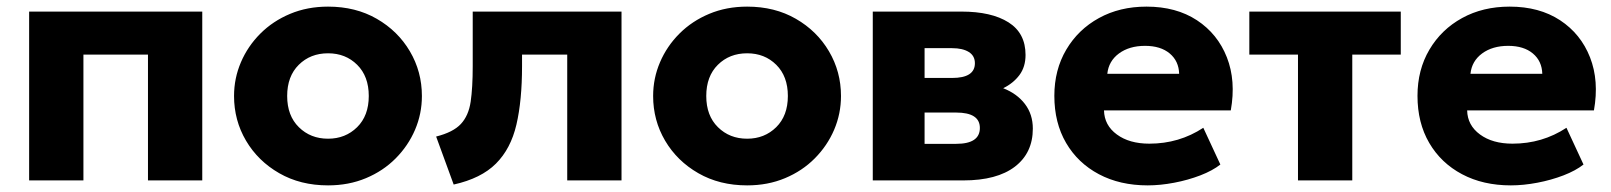

<svg xmlns="http://www.w3.org/2000/svg" viewBox="-20 -545 4868 580"><path d="M68 0V-510H591V0H427V-380H232V0Z M971 15Q887.5 15 823.5 -21.8Q759.5 -58.5 723.2 -120Q687 -181.5 687 -255Q687 -308.5 707.8 -357Q728.5 -405.5 766.5 -443.5Q804.5 -481.5 856.5 -503.2Q908.5 -525 971 -525Q1054.5 -525 1118.2 -488.2Q1182 -451.5 1218.2 -390Q1254.5 -328.5 1254.5 -255Q1254.5 -201.5 1233.8 -153Q1213 -104.5 1175.2 -66.5Q1137.5 -28.5 1085.5 -6.8Q1033.5 15 971 15ZM971 -126Q1023.5 -126 1058.8 -160.8Q1094 -195.5 1094 -255Q1094 -314.5 1059 -349.2Q1024 -384 971 -384Q917.5 -384 882.5 -349.2Q847.5 -314.5 847.5 -255Q847.5 -195.5 882.8 -160.8Q918 -126 971 -126Z M1350.5 12.5 1297.5 -132.5Q1349 -145.5 1372.2 -170.5Q1395.5 -195.5 1401.8 -237.8Q1408 -280 1408 -345V-510H1857.5V0H1693.5V-380H1557V-345Q1557 -241.5 1540 -168.5Q1523 -95.5 1478.2 -50.8Q1433.5 -6 1350.5 12.5Z M2237 15Q2153.5 15 2089.5 -21.8Q2025.5 -58.5 1989.2 -120Q1953 -181.5 1953 -255Q1953 -308.5 1973.8 -357Q1994.5 -405.5 2032.5 -443.5Q2070.5 -481.5 2122.5 -503.2Q2174.5 -525 2237 -525Q2320.5 -525 2384.2 -488.2Q2448 -451.5 2484.2 -390Q2520.5 -328.5 2520.5 -255Q2520.5 -201.5 2499.8 -153Q2479 -104.5 2441.2 -66.5Q2403.5 -28.5 2351.5 -6.8Q2299.5 15 2237 15ZM2237 -126Q2289.5 -126 2324.8 -160.8Q2360 -195.5 2360 -255Q2360 -314.5 2325 -349.2Q2290 -384 2237 -384Q2183.5 -384 2148.5 -349.2Q2113.5 -314.5 2113.5 -255Q2113.5 -195.5 2148.8 -160.8Q2184 -126 2237 -126Z M2616.5 0V-510H2884.5Q2975 -510 3026.5 -477.5Q3078 -445 3078 -379Q3078 -343 3059.5 -318.2Q3041 -293.5 3010.5 -278.5Q3052.5 -262 3076.2 -230.8Q3100 -199.5 3100 -156.5Q3100 -83 3045.8 -41.5Q2991.5 0 2890 0ZM2856 -399.5H2773V-309.5H2856Q2925 -309.5 2925 -354Q2925 -376.5 2906.5 -388Q2888 -399.5 2856 -399.5ZM2773 -110.5H2868.5Q2940 -110.5 2940 -158.5Q2940 -205 2868.5 -205H2773Z M3447 15Q3363 15 3299.5 -18.8Q3236 -52.5 3200.5 -113.2Q3165 -174 3165 -255.5Q3165 -334 3201 -395Q3237 -456 3299.8 -490.5Q3362.5 -525 3443.5 -525Q3533 -525 3595.8 -483.8Q3658.5 -442.5 3686.2 -371.8Q3714 -301 3698 -211.5H3315Q3316 -166.5 3353.8 -138.8Q3391.5 -111 3452 -111Q3542 -111 3615 -159L3666.5 -48Q3643 -29.5 3606 -15.2Q3569 -1 3527 7Q3485 15 3447 15ZM3325 -322H3542Q3541 -360.5 3513.5 -383.5Q3486 -406.5 3439 -406.5Q3391.5 -406.5 3360.2 -383.5Q3329 -360.5 3325 -322Z M3901 0V-380H3754V-510H4211.5V-380H4065V0Z M4544 15Q4460 15 4396.5 -18.8Q4333 -52.5 4297.5 -113.2Q4262 -174 4262 -255.5Q4262 -334 4298 -395Q4334 -456 4396.8 -490.5Q4459.5 -525 4540.5 -525Q4630 -525 4692.8 -483.8Q4755.5 -442.5 4783.2 -371.8Q4811 -301 4795 -211.5H4412Q4413 -166.5 4450.8 -138.8Q4488.5 -111 4549 -111Q4639 -111 4712 -159L4763.5 -48Q4740 -29.5 4703 -15.2Q4666 -1 4624 7Q4582 15 4544 15ZM4422 -322H4639Q4638 -360.5 4610.5 -383.5Q4583 -406.5 4536 -406.5Q4488.5 -406.5 4457.2 -383.5Q4426 -360.5 4422 -322Z"/></svg>

Font: Geologica
Style: Bold
Weight: 700
Designer: Sindre Bremnes, Frode Helland
Foundry: Monokrom Skriftforlag AS
Version: Version 1.010; ttfautohint (v1.8.4.7-5d5b);gftools[0.9.28]